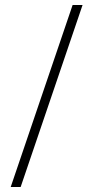

<svg xmlns="http://www.w3.org/2000/svg" viewBox="-20 -742 376 772"><path d="M272 -722 23 10H63L312 -722Z"/></svg>

Font: Sprat Extended Medium
Style: Regular
Weight: 500
Width: 9
Designer: Ethan Nakache
Foundry: Collletttivo
Version: Version 2.000;Glyphs 3.2 (3217)